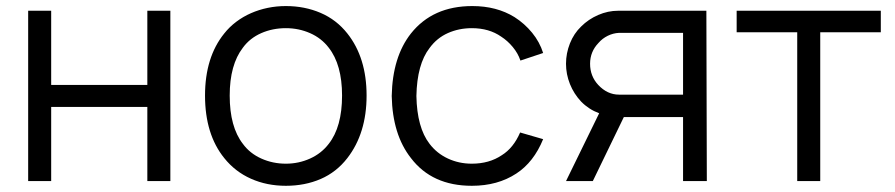

<svg xmlns="http://www.w3.org/2000/svg" viewBox="-20 -598 2954 634"><path d="M542.5 -562.5V0H466.5V-245H149V0H73V-562.5H149V-317.5H466.5V-562.5Z M720.5 -76Q657 -154.5 657 -282.5Q657 -409 720.5 -487.5Q737.5 -509 760 -526Q782.5 -543 808.8 -554.5Q835 -566 864 -572Q893 -578 924 -578Q986 -578 1038.5 -555.5Q1091 -533 1127 -487.5Q1190.5 -407.5 1190.5 -282.5Q1190.5 -158 1127 -76Q1091 -29.5 1039 -7Q987 15.5 924 15.5Q861 15.5 808.8 -7.8Q756.5 -31 720.5 -76ZM1065.5 -440.5Q1041.5 -472 1004 -488.5Q966.5 -505 924 -505Q880 -505 842.5 -488.5Q805 -472 782 -440.5Q738.5 -384 738.5 -282.5Q738.5 -179 782 -123Q805 -91.5 842.8 -74.5Q880.5 -57.5 924 -57.5Q966.5 -57.5 1004 -74.5Q1041.5 -91.5 1065.5 -123Q1109.5 -179 1109.5 -282.5Q1109.5 -384.5 1065.5 -440.5Z M1698.5 -398Q1690.5 -422 1673.2 -442.8Q1656 -463.5 1635 -477Q1595 -505 1538 -505Q1495.5 -505 1459 -488.8Q1422.5 -472.5 1398.5 -439.5Q1357 -386 1355 -281Q1357 -176.5 1398.5 -123Q1422.5 -91.5 1459 -74.5Q1495.5 -57.5 1538 -57.5Q1595.5 -57.5 1637 -85.5Q1675.5 -109.5 1697.5 -160.5L1773.5 -138.5Q1742.5 -62.5 1685 -25Q1623.5 15.5 1538 15.5Q1406.5 15.5 1337 -76Q1276 -153.5 1273.5 -281Q1276 -410 1337 -487.5Q1409 -578 1539.5 -578Q1620 -578 1679 -541.5Q1712 -520.5 1737 -490Q1762 -459.5 1773.5 -423Z M2235.5 0V-211.5H2040L1937.5 0H1849L1958.5 -224Q1924.5 -236.5 1899 -262.5Q1875 -288 1862 -320.5Q1849 -353 1849 -387.5Q1849 -422 1862 -454.8Q1875 -487.5 1899 -510.5Q1923 -534.5 1955.2 -548.5Q1987.5 -562.5 2021 -562.5H2312.5L2314 0ZM2235.5 -285.5V-489.5H2024Q2004.5 -488.5 1986.8 -479.8Q1969 -471 1956.5 -456.5Q1928.5 -427.5 1928.5 -387.5Q1928.5 -346.5 1955.5 -317.5Q1985.5 -285.5 2024 -285.5Z M2888.5 -491.5H2688.5V0H2612.5V-491.5H2412.5V-562.5H2888.5Z"/></svg>

Font: Russisch Sans
Style: Regular
Weight: 400
Designer: Michael Sharanda (font) & Cristiano Sobral (main changes)
Foundry: Michael Sharanda
Version: Version 2.00;October 25, 2020;FontCreator 13.0.0.2681 64-bit